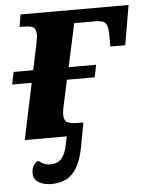

<svg xmlns="http://www.w3.org/2000/svg" viewBox="-53 -579 634 820"><g transform="rotate(-5 264.5 -169.5)"><path d="M135 197Q102 197 80 183.5Q58 170 58 142Q58 126 65.5 113Q73 100 86 93Q97 102 109 107.5Q121 113 137 113Q166 113 183.5 95.5Q201 78 209 39L217 0H37L88 -241H4L15 -294H99L121 -398Q124 -411 126 -424Q128 -437 128 -441Q128 -468 116 -475.5Q104 -483 75 -483H57L66 -536H529L500 -366H436V-409Q436 -441 431 -455.5Q426 -470 413.5 -474.5Q401 -479 378 -479H291L251 -294H369L358 -241H239L213 -121Q211 -111 210.5 -104.5Q210 -98 210 -93Q210 -68 225 -60.5Q240 -53 266 -53H293L275 45Q265 101 246 134.5Q227 168 199.5 182.5Q172 197 135 197Z"/></g></svg>

Font: Noto Serif
Style: Italic
Weight: 400
Italic angle: -12°
Designer: Monotype Design Team
Foundry: Monotype Imaging Inc.
Version: Version 2.013